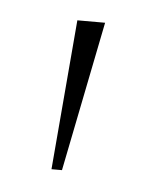

<svg xmlns="http://www.w3.org/2000/svg" viewBox="-30 -658 197 255"><g transform="rotate(5 68.5 -531.0)"><path d="M47 -431 64 -631H101L61 -431Z"/></g></svg>

Font: Alumni Sans SC Thin
Style: Italic
Weight: 100
Italic angle: -8°
Designer: Robert E. Leuschke
Foundry: Robert E. Leuschke
Version: Version 1.016